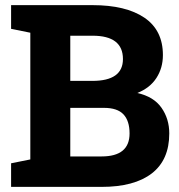

<svg xmlns="http://www.w3.org/2000/svg" viewBox="-20 -731 700 751"><path d="M23.4 0V-92.3L98.6 -107.4V-603L23.4 -618.2V-710.9H342.3Q472.2 -710.9 544.7 -661.9Q617.2 -612.8 617.2 -515.6Q617.2 -465.3 592 -426.3Q566.9 -387.2 517.1 -367.2Q581.1 -353 611.6 -309.6Q642.1 -266.1 642.1 -209Q642.1 -105.5 573.7 -52.7Q505.4 0 377.4 0ZM254.9 -414.6H341.3Q460.9 -414.6 460.9 -500Q460.9 -591.3 342.3 -591.3H254.9ZM254.9 -119.1H377.4Q486.8 -119.1 486.8 -209Q486.8 -258.3 462.9 -283.7Q439 -309.1 386.7 -309.1H254.9Z"/></svg>

Font: Roboto Slab ExtraBold
Style: Regular
Weight: 800
Designer: Google
Version: Version 2.001; ttfautohint (v1.8.3)